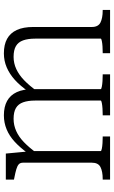

<svg xmlns="http://www.w3.org/2000/svg" viewBox="181 -768 587 989"><g transform="rotate(-90 474.5 -273.5)"><path d="M44 0V-38H47Q86 -38 108.5 -49.5Q131 -61 131 -94V-448Q131 -463 122.5 -470.5Q114 -478 97 -483Q80 -488 54 -493L44 -495V-537H178L189 -420L191 -415V-48Q191 -45 203 -42.5Q215 -40 232 -39Q249 -38 262 -38H266V0ZM586 0H375V-38H379Q393 -38 409.5 -39Q426 -40 438.5 -42.5Q451 -45 451 -48V-386Q451 -423 442 -448Q433 -473 412.5 -485Q392 -497 357 -497Q324 -497 294 -483.5Q264 -470 237 -444Q210 -418 182 -380L180 -424Q209 -464 239 -491.5Q269 -519 303 -533Q337 -547 375 -547Q419 -547 449 -530.5Q479 -514 494.5 -480.5Q510 -447 510 -396V-48Q510 -45 522.5 -42.5Q535 -40 551.5 -39Q568 -38 582 -38H586ZM918 0H695V-38H699Q713 -38 729.5 -39Q746 -40 758 -42.5Q770 -45 770 -48V-386Q770 -423 761 -448Q752 -473 731.5 -485Q711 -497 676 -497Q643 -497 613 -483Q583 -469 555.5 -442.5Q528 -416 500 -377L498 -421Q527 -463 557.5 -490.5Q588 -518 622 -532.5Q656 -547 694 -547Q739 -547 769 -530.5Q799 -514 814.5 -480.5Q830 -447 830 -396V-94Q830 -61 853 -49.5Q876 -38 915 -38H918Z"/></g></svg>

Font: Roboto Serif 20pt ExtraLight
Style: Regular
Weight: 250
Version: Version 1.008